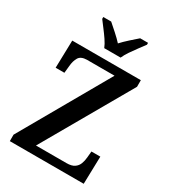

<svg xmlns="http://www.w3.org/2000/svg" viewBox="-220 -1045 1037 1159"><g transform="rotate(30 298.5 -465.5)"><path d="M37 0V-45L387 -658H197Q154 -658 139 -633.5Q124 -609 121 -571L116 -522H55L60 -714H538V-668L187 -56H400Q435 -56 454 -69Q473 -82 481 -103Q489 -124 491 -148L495 -192H557L552 0ZM250 -771Q241 -794 223 -820.5Q205 -847 185 -873Q165 -899 151 -918V-931H206Q228 -912 257 -886Q286 -860 307 -837Q328 -860 357 -886Q386 -912 408 -931H463V-918Q449 -899 429.5 -873Q410 -847 392 -820.5Q374 -794 364 -771Z"/></g></svg>

Font: Noto Serif Georgian SemiCondensed SemiBold
Style: Regular
Weight: 600
Width: 4
Designer: Monotype Design Team, Akaki Razmadze
Foundry: Google LLC
Version: Version 2.003; ttfautohint (v1.8.4.7-5d5b)